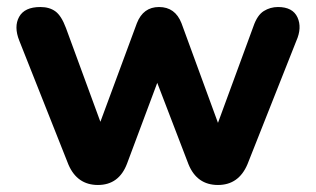

<svg xmlns="http://www.w3.org/2000/svg" viewBox="-20 -519 900 547"><path d="M259 8Q200 8 175 -50L35 -403Q19 -443 34.5 -471Q50 -499 95 -499Q121 -499 138 -486.5Q155 -474 168 -439L266 -172L370 -453Q388 -499 433 -499Q479 -499 497 -453L601 -169L702 -444Q713 -476 731.5 -487.5Q750 -499 772 -499Q814 -499 827.5 -469.5Q841 -440 824 -402L685 -51Q660 8 601 8Q541 8 517 -51L428 -283L342 -53Q319 8 259 8Z"/></svg>

Font: Chiron GoRound TC
Style: Bold
Weight: 700
Designer: Ryoko NISHIZUKA 西塚涼子 (kana, bopomofo & ideographs); Paul D. Hunt (Latin, Greek & Cyrillic); Sandoll Communications 산돌커뮤니
Foundry: Adobe
Version: Version 1.000;hotconv 1.1.1;makeotfexe 2.6.0